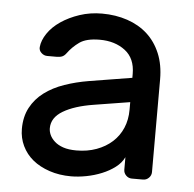

<svg xmlns="http://www.w3.org/2000/svg" viewBox="-44 -574 634 629"><g transform="rotate(5 273.0 -260.0)"><path d="M38 -131Q38 -171 54 -201Q70 -231 98 -252Q126 -273 163.5 -286Q201 -299 243 -306L384 -329V-342Q384 -393 350.5 -418.5Q317 -444 267 -444Q223 -444 200.5 -428Q178 -412 162 -390Q156 -382 149 -379Q142 -376 130 -376H100Q89 -376 80.5 -384Q72 -392 73 -403Q75 -425 90.5 -448Q106 -471 132.5 -489Q159 -507 193.5 -518.5Q228 -530 267 -530Q312 -530 350.5 -517Q389 -504 416.5 -479Q444 -454 459.5 -417Q475 -380 475 -332V-27Q475 -16 467 -8Q459 0 448 0H411Q400 0 392 -8Q384 -16 384 -27V-68Q375 -49 356 -34.5Q337 -20 312.5 -10Q288 0 261.5 5Q235 10 212 10Q173 10 140.5 -1Q108 -12 85.5 -30.5Q63 -49 50.5 -75Q38 -101 38 -131ZM222 -76Q258 -76 288 -87Q318 -98 339.5 -117.5Q361 -137 372.5 -164Q384 -191 384 -224V-249L266 -230Q203 -220 166 -198Q129 -176 129 -141Q129 -130 134 -119Q139 -108 150 -98Q161 -88 178.5 -82Q196 -76 222 -76Z"/></g></svg>

Font: Rubik
Style: Regular
Weight: 400
Designer: Hubert & Fischer
Foundry: Hubert & Fischer
Version: Version 1.002; ttfautohint (v1.6)